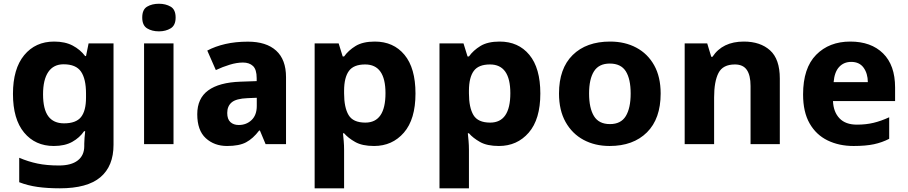

<svg xmlns="http://www.w3.org/2000/svg" viewBox="-20 -765 4819 1019"><path d="M267.1 -544.4Q325.2 -544.4 365.5 -523.2Q405.8 -502 432.1 -467.3H436.5L450.2 -534.7H582.5V3.4Q582.5 116.7 512.9 175.5Q443.4 234.4 297.9 234.4Q231.4 234.4 179.4 227.1Q127.4 219.7 82 202.1V72.3Q129.9 92.8 179 103Q228 113.3 293 113.3Q358.4 113.3 392.8 86.4Q427.2 59.6 427.2 10.7V-2.4Q427.2 -14.6 428.7 -33.7Q430.2 -52.7 432.1 -68.8H426.3Q402.8 -34.2 363.5 -12.2Q324.2 9.8 265.6 9.8Q167 9.8 107.9 -61.5Q48.8 -132.8 48.8 -266.6Q48.8 -399.9 108.4 -472.2Q168 -544.4 267.1 -544.4ZM317.4 -423.8Q264.2 -423.8 236.3 -383.1Q208.5 -342.3 208.5 -264.6Q208.5 -185.5 236.3 -147.9Q264.2 -110.4 319.8 -110.4Q383.3 -110.4 409.9 -143.6Q436.5 -176.8 436.5 -247.1V-268.6Q436.5 -346.2 409.9 -385Q383.3 -423.8 317.4 -423.8Z M823.7 -745.1Q859.4 -745.1 885.7 -729.7Q912.1 -714.4 912.1 -671.9Q912.1 -630.4 885.7 -614.5Q859.4 -598.6 823.7 -598.6Q786.6 -598.6 760.7 -614.5Q734.9 -630.4 734.9 -671.9Q734.9 -714.4 760.7 -729.7Q786.6 -745.1 823.7 -745.1ZM744.6 -534.7H900.9V0H744.6Z M1295.9 -543.9Q1393.1 -543.9 1445.6 -496.3Q1498 -448.7 1498 -355.5V0H1389.6L1359.4 -72.3H1355.5Q1322.8 -29.3 1286.1 -9.8Q1249.5 9.8 1185.1 9.8Q1117.2 9.8 1072 -31.7Q1026.9 -73.2 1026.9 -158.7Q1026.9 -242.7 1085 -285.2Q1143.1 -327.6 1256.3 -331.5L1342.3 -334.5V-350.1Q1342.3 -396 1322.8 -414.6Q1303.2 -433.1 1269.5 -433.1Q1236.8 -433.1 1199.2 -421.6Q1161.6 -410.2 1125.5 -393.1L1080.1 -496.6Q1122.1 -519 1176.3 -531.5Q1230.5 -543.9 1295.9 -543.9ZM1342.8 -246.1 1293.9 -244.1Q1233.4 -241.7 1209.7 -221.7Q1186 -201.7 1186 -165.5Q1186 -132.3 1202.9 -116.9Q1219.7 -101.6 1247.1 -101.6Q1287.6 -101.6 1315.2 -127.9Q1342.8 -154.3 1342.8 -202.6Z M1969.2 -544.4Q2068.4 -544.4 2126.7 -474.1Q2185.1 -403.8 2185.1 -268.6Q2185.1 -131.8 2123.5 -61Q2062 9.8 1965.3 9.8Q1902.3 9.8 1865 -11.5Q1827.6 -32.7 1806.2 -57.6H1800.3Q1802.2 -39.6 1804.2 -16.8Q1806.2 5.9 1806.2 30.8V234.4H1649.9V-534.7H1777.3L1798.8 -465.3H1806.2Q1829.1 -497.6 1867.4 -521Q1905.8 -544.4 1969.2 -544.4ZM1918 -422.9Q1856.9 -422.9 1831.8 -388.4Q1806.6 -354 1806.2 -284.7V-269.5Q1806.2 -194.3 1830.1 -154.3Q1854 -114.3 1918.9 -114.3Q2025.9 -114.3 2025.9 -270.5Q2025.9 -422.9 1918 -422.9Z M2631.8 -544.4Q2731 -544.4 2789.3 -474.1Q2847.7 -403.8 2847.7 -268.6Q2847.7 -131.8 2786.1 -61Q2724.6 9.8 2627.9 9.8Q2564.9 9.8 2527.6 -11.5Q2490.2 -32.7 2468.8 -57.6H2462.9Q2464.8 -39.6 2466.8 -16.8Q2468.8 5.9 2468.8 30.8V234.4H2312.5V-534.7H2439.9L2461.4 -465.3H2468.8Q2491.7 -497.6 2530 -521Q2568.4 -544.4 2631.8 -544.4ZM2580.6 -422.9Q2519.5 -422.9 2494.4 -388.4Q2469.2 -354 2468.8 -284.7V-269.5Q2468.8 -194.3 2492.7 -154.3Q2516.6 -114.3 2581.5 -114.3Q2688.5 -114.3 2688.5 -270.5Q2688.5 -422.9 2580.6 -422.9Z M3486.3 -268.6Q3486.3 -134.8 3413.6 -62.5Q3340.8 9.8 3215.3 9.8Q3137.7 9.8 3077.1 -22.7Q3016.6 -55.2 2981.7 -117.4Q2946.8 -179.7 2946.8 -268.6Q2946.8 -401.4 3019.3 -472.9Q3091.8 -544.4 3218.3 -544.4Q3296.4 -544.4 3356.9 -512.2Q3417.5 -480 3451.9 -418.5Q3486.3 -356.9 3486.3 -268.6ZM3106.4 -268.6Q3106.4 -191.4 3132.3 -148.9Q3158.2 -106.4 3217.3 -106.4Q3275.4 -106.4 3301.3 -148.9Q3327.1 -191.4 3327.1 -268.6Q3327.1 -345.7 3301.3 -386.7Q3275.4 -427.7 3216.3 -427.7Q3158.7 -427.7 3132.6 -386.7Q3106.4 -345.7 3106.4 -268.6Z M3927.7 -544.4Q4015.1 -544.4 4066.9 -497.8Q4118.7 -451.2 4118.7 -348.1V0H3963.4V-308.6Q3963.4 -365.2 3943.6 -394Q3923.8 -422.9 3880.4 -422.9Q3816.4 -422.9 3793.2 -377.7Q3770 -332.5 3770 -248V0H3613.8V-534.7H3733.4L3754.9 -463.4H3761.2Q3814.5 -544.4 3927.7 -544.4Z M4492.7 -544.4Q4603 -544.4 4666.7 -481.7Q4730.5 -418.9 4730.5 -300.8V-228.5H4400.9Q4403.3 -170.9 4435.3 -137.2Q4467.3 -103.5 4527.8 -103.5Q4576.7 -103.5 4616.7 -113.3Q4656.7 -123 4699.2 -142.6V-28.3Q4661.6 -8.8 4618.2 0.5Q4574.7 9.8 4510.3 9.8Q4433.1 9.8 4372.3 -19.8Q4311.5 -49.3 4276.9 -109.9Q4242.2 -170.4 4242.2 -263.7Q4242.2 -403.8 4311.5 -474.1Q4380.9 -544.4 4492.7 -544.4ZM4497.6 -436.5Q4458.5 -436.5 4433.6 -409.7Q4408.7 -382.8 4404.3 -329.1H4585.9Q4585.4 -375.5 4563.2 -406Q4541 -436.5 4497.6 -436.5Z"/></svg>

Font: Lunasima
Style: Bold
Weight: 700
Designer: The DocRepair Project, Monotype Design Team
Foundry: Google
Version: Version 2.009